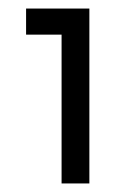

<svg xmlns="http://www.w3.org/2000/svg" viewBox="-20 -719 308 449"><path d="M41 -699H189V-290H124V-638H41Z"/></svg>

Font: Montreal
Style: Regular
Weight: 400
Designer: Julieta Ulanovsky, usr_local_share
Foundry: Julieta Ulanovsky, usr_local_share
Version: Version 2.001